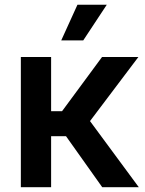

<svg xmlns="http://www.w3.org/2000/svg" viewBox="-20 -785 609 805"><path d="M67.4 0V-545.9H194.3V-318.8H240.2L407.7 -545.9H560.1L357.4 -277.3L562 0H408.7L256.8 -213.9H194.3V0ZM236.8 -615.7 304.7 -765.1H427.7L329.1 -615.7Z"/></svg>

Font: Inter SemiBold
Style: Regular
Weight: 600
Designer: Rasmus Andersson
Foundry: rsms
Version: Version 4.001;git-9221beed3